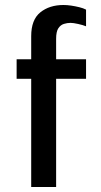

<svg xmlns="http://www.w3.org/2000/svg" viewBox="-20 -748 405 768"><path d="M104.8 0V-432.8H46.5V-511H104.8V-603.5Q104.8 -669 141.2 -698.5Q177.7 -728 233.8 -728Q248.2 -728 264.7 -725.6Q281.2 -723.1 297.2 -719.2Q313.3 -715.3 324.2 -709.5V-642.8Q312.2 -647.8 292.8 -652.1Q273.2 -656.5 262.2 -656.5Q249 -656.5 235.7 -652.4Q222.3 -648.3 213.4 -635Q204.5 -621.8 204.5 -592.5V-511H324.2V-432.8H204.5V0Z"/></svg>

Font: Chivo Medium
Style: Regular
Weight: 500
Designer: Hector Gatti
Foundry: Omnibus-Type
Version: Version 2.002